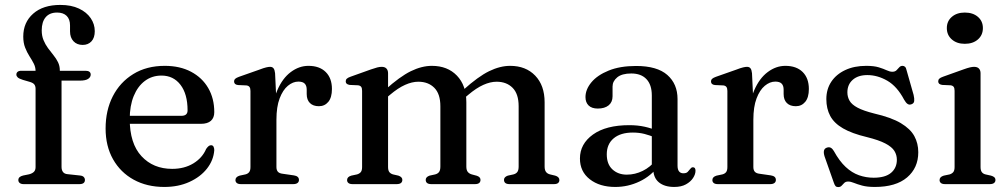

<svg xmlns="http://www.w3.org/2000/svg" viewBox="-20 -748 4094 780"><path d="M230 -70Q230 -57 236 -49.2Q242 -41.5 254 -40.5L305 -35Q315.5 -34 320.2 -29Q325 -24 325 -17Q325 0 302.5 0H76Q66 0 60.2 -4.5Q54.5 -9 54.5 -16.5Q54.5 -23.5 59.2 -28Q64 -32.5 74 -35L98.5 -40Q111.5 -43.5 118 -50.2Q124.5 -57 124.5 -69V-387.5Q124.5 -398 119.5 -404.8Q114.5 -411.5 100.5 -415.5L73 -423.5Q57 -428.5 51.8 -433.8Q46.5 -439 46.5 -445Q46.5 -452 51.5 -456.2Q56.5 -460.5 67 -460.5H149.5L124.5 -442V-459.5Q124.5 -475.5 117 -490Q109.5 -504.5 99.5 -520Q89.5 -535.5 82 -554.8Q74.5 -574 74.5 -599.5Q74.5 -657 114.8 -692.5Q155 -728 225 -728Q269.5 -728 300.8 -713.2Q332 -698.5 348.5 -674.2Q365 -650 365 -621.5Q365 -594.5 351.5 -580Q338 -565.5 316 -565.5Q292.5 -565.5 278.5 -580.5Q264.5 -595.5 264.5 -620.5V-644.5Q264.5 -670 250.8 -683.5Q237 -697 212 -697Q181.5 -697 165.5 -678Q149.5 -659 149.5 -624.5Q149.5 -602.5 156.8 -585Q164 -567.5 175 -552.5Q186 -537.5 197.2 -523.8Q208.5 -510 215.8 -495Q223 -480 223 -462.5V-441.5L209 -460.5H327.5Q338 -460.5 343.2 -456.5Q348.5 -452.5 348.5 -445Q348.5 -434.5 338 -427.5Q327.5 -420.5 304.5 -420.5H230Z M850.5 -292.5Q850.5 -269.5 836.8 -257.2Q823 -245 796.5 -245H476.5V-277.5H717Q742 -277.5 742 -299.5Q742 -366 713.2 -403.5Q684.5 -441 636 -441Q597.5 -441 568.5 -419.2Q539.5 -397.5 523.2 -357.8Q507 -318 507 -264.5Q507 -165 554.8 -113.5Q602.5 -62 679.5 -62Q729 -62 765.5 -84.2Q802 -106.5 817.5 -143Q823.5 -151.5 828 -154.8Q832.5 -158 837.5 -158Q844.5 -158 847.5 -152Q850.5 -146 850.5 -138Q847.5 -97 820.8 -63Q794 -29 749.2 -8.8Q704.5 11.5 647.5 11.5Q577 11.5 523.2 -18Q469.5 -47.5 439.2 -101Q409 -154.5 409 -226Q409 -299.5 438.2 -356.8Q467.5 -414 521.5 -447.2Q575.5 -480.5 649.5 -480.5Q711 -480.5 756.2 -456.5Q801.5 -432.5 826 -390.2Q850.5 -348 850.5 -292.5Z M1085.5 -261Q1085.5 -332.5 1106.5 -381.2Q1127.5 -430 1161.2 -455.2Q1195 -480.5 1233 -480.5Q1278 -480.5 1303.2 -455.5Q1328.5 -430.5 1328.5 -386.5Q1328.5 -352 1313.8 -334.2Q1299 -316.5 1275.5 -316.5Q1252 -316.5 1239 -329.5Q1226 -342.5 1226 -366V-383.5Q1226 -400 1218 -408.2Q1210 -416.5 1192 -416.5Q1170 -416.5 1149.5 -399.5Q1129 -382.5 1116 -348.2Q1103 -314 1103 -261.5ZM1097.5 -450.5 1103 -334V-69.5Q1103 -57 1109 -50.2Q1115 -43.5 1129 -42L1174 -35.5Q1184 -34 1189.2 -29.5Q1194.5 -25 1194.5 -17Q1194.5 -9 1188.5 -4.5Q1182.5 0 1171 0H959Q947.5 0 942 -4.5Q936.5 -9 936.5 -16.5Q936.5 -23 940.8 -27.5Q945 -32 953.5 -34.5L977 -39.5Q987 -42 992.2 -48.8Q997.5 -55.5 997.5 -69.5V-378.5Q997.5 -389.5 993.5 -394.8Q989.5 -400 981 -401L947 -402.5Q938.5 -403.5 934.8 -407.2Q931 -411 931 -416.5Q931 -423.5 935.5 -427.8Q940 -432 951 -436L1032 -464.5Q1051.5 -472 1061.2 -474.2Q1071 -476.5 1077 -476.5Q1086.5 -476.5 1091.2 -470.5Q1096 -464.5 1097.5 -450.5Z M1556.5 -450.5V-69.5Q1556.5 -56 1561.5 -49.2Q1566.5 -42.5 1576.5 -39.5L1598.5 -34.5Q1614.5 -29 1614.5 -17.5Q1614.5 0 1591 0H1412.5Q1401 0 1395.5 -4.5Q1390 -9 1390 -16.5Q1390 -23 1394.2 -27.5Q1398.5 -32 1407 -34.5L1430.5 -39.5Q1440.5 -42.5 1445.8 -49Q1451 -55.5 1451 -69.5V-379Q1451 -390.5 1447 -395.5Q1443 -400.5 1434.5 -401.5L1400.5 -403Q1392 -404.5 1388.2 -408Q1384.5 -411.5 1384.5 -417.5Q1384.5 -424 1388.8 -428.2Q1393 -432.5 1404.5 -436.5L1487 -466Q1502.5 -471.5 1512.5 -474Q1522.5 -476.5 1530.5 -476.5Q1543.5 -476.5 1550 -469.5Q1556.5 -462.5 1556.5 -450.5ZM1542 -344 1522.5 -364 1544.5 -383Q1604.5 -437 1649 -458.8Q1693.5 -480.5 1734.5 -480.5Q1798 -480.5 1836.2 -440.8Q1874.5 -401 1874.5 -332.5V-71.5Q1874.5 -57 1880.2 -49.8Q1886 -42.5 1896.5 -39.5L1917 -34Q1932 -29 1932 -17.5Q1932 0 1909.5 0H1732.5Q1709.5 0 1709.5 -17.5Q1709.5 -29 1725 -34.5L1748 -39.5Q1759 -42.5 1764 -49.8Q1769 -57 1769 -71.5V-316.5Q1769 -366.5 1744.5 -391.2Q1720 -416 1679.5 -416Q1654 -416 1625.5 -403.2Q1597 -390.5 1564 -362.5ZM1860 -344 1840.5 -364 1862.5 -383Q1922.5 -437 1967 -458.8Q2011.5 -480.5 2052.5 -480.5Q2116 -480.5 2154.2 -440.8Q2192.5 -401 2192.5 -332.5V-71.5Q2192.5 -57 2198.2 -49.5Q2204 -42 2214.5 -39.5L2235.5 -34.5Q2244 -32 2248.2 -27.5Q2252.5 -23 2252.5 -16.5Q2252.5 -9 2247.2 -4.5Q2242 0 2230 0H2050.5Q2027.5 0 2027.5 -17.5Q2027.5 -29 2043 -34.5L2066 -39.5Q2077 -42.5 2082 -49.8Q2087 -57 2087 -71.5V-316.5Q2087 -366.5 2062.5 -391.2Q2038 -416 1997.5 -416Q1972 -416 1943.5 -403.2Q1915 -390.5 1882 -362.5Z M2634 -62V-72L2628 -75V-360Q2628 -403.5 2606.2 -426.5Q2584.5 -449.5 2544.5 -449.5Q2506.5 -449.5 2487.5 -433.8Q2468.5 -418 2468.5 -396.5V-357Q2468.5 -333 2452.5 -320Q2436.5 -307 2408.5 -307Q2384 -307 2371.2 -319.5Q2358.5 -332 2358.5 -353.5Q2358.5 -384.5 2382.5 -413.5Q2406.5 -442.5 2452.5 -461.2Q2498.5 -480 2564 -480Q2649.5 -480 2691 -443.5Q2732.5 -407 2732.5 -345.5V-75Q2732.5 -59 2738.8 -51.5Q2745 -44 2756 -44Q2768.5 -44 2773.8 -49.8Q2779 -55.5 2783 -60.5Q2785.5 -64 2788.2 -66.2Q2791 -68.5 2795 -68.5Q2800.5 -68.5 2803 -64.8Q2805.5 -61 2805.5 -54.5Q2805.5 -40 2795.5 -24.8Q2785.5 -9.5 2766.5 1Q2747.5 11.5 2719 11.5Q2679.5 11.5 2656.8 -7.2Q2634 -26 2634 -62ZM2336 -104Q2336 -163.5 2389 -201.5Q2442 -239.5 2536.5 -239.5Q2570.5 -239.5 2598.8 -233.2Q2627 -227 2649 -217L2641 -189.5Q2620.5 -198 2598.5 -203.8Q2576.5 -209.5 2551 -209.5Q2501 -209.5 2473 -186Q2445 -162.5 2445 -121Q2445 -81 2468 -59.8Q2491 -38.5 2526.5 -38.5Q2560 -38.5 2591 -53.8Q2622 -69 2644 -97L2654.5 -73.5Q2625 -33 2578.2 -10.8Q2531.5 11.5 2479.5 11.5Q2416 11.5 2376 -19.8Q2336 -51 2336 -104Z M3023 -261Q3023 -332.5 3044 -381.2Q3065 -430 3098.8 -455.2Q3132.5 -480.5 3170.5 -480.5Q3215.5 -480.5 3240.8 -455.5Q3266 -430.5 3266 -386.5Q3266 -352 3251.2 -334.2Q3236.5 -316.5 3213 -316.5Q3189.5 -316.5 3176.5 -329.5Q3163.5 -342.5 3163.5 -366V-383.5Q3163.5 -400 3155.5 -408.2Q3147.5 -416.5 3129.5 -416.5Q3107.5 -416.5 3087 -399.5Q3066.5 -382.5 3053.5 -348.2Q3040.5 -314 3040.5 -261.5ZM3035 -450.5 3040.5 -334V-69.5Q3040.5 -57 3046.5 -50.2Q3052.5 -43.5 3066.5 -42L3111.5 -35.5Q3121.5 -34 3126.8 -29.5Q3132 -25 3132 -17Q3132 -9 3126 -4.5Q3120 0 3108.5 0H2896.5Q2885 0 2879.5 -4.5Q2874 -9 2874 -16.5Q2874 -23 2878.2 -27.5Q2882.5 -32 2891 -34.5L2914.5 -39.5Q2924.5 -42 2929.8 -48.8Q2935 -55.5 2935 -69.5V-378.5Q2935 -389.5 2931 -394.8Q2927 -400 2918.5 -401L2884.5 -402.5Q2876 -403.5 2872.2 -407.2Q2868.5 -411 2868.5 -416.5Q2868.5 -423.5 2873 -427.8Q2877.5 -432 2888.5 -436L2969.5 -464.5Q2989 -472 2998.8 -474.2Q3008.5 -476.5 3014.5 -476.5Q3024 -476.5 3028.8 -470.5Q3033.5 -464.5 3035 -450.5Z M3503.5 -443Q3466 -443 3444.2 -423.8Q3422.5 -404.5 3422.5 -373Q3422.5 -354 3431.5 -338.5Q3440.5 -323 3464 -310.5Q3487.5 -298 3531 -287Q3600.5 -271 3639.5 -247.8Q3678.5 -224.5 3694.5 -195Q3710.5 -165.5 3710.5 -129.5Q3710.5 -66 3665 -27.2Q3619.5 11.5 3534 11.5Q3503 11.5 3482.8 6Q3462.5 0.5 3449.2 -5Q3436 -10.5 3425.5 -10.5Q3415.5 -10.5 3409.8 -4.8Q3404 1 3399 6.5Q3394 12 3385 12Q3378 12 3374.2 7.8Q3370.5 3.5 3367 -7L3330 -112Q3325.5 -126 3327.2 -135.2Q3329 -144.5 3338.5 -148Q3348 -151.5 3355 -147.8Q3362 -144 3367.5 -134.5Q3390 -93.5 3415.5 -69.8Q3441 -46 3469.8 -36Q3498.5 -26 3529 -26Q3576.5 -26 3600 -46Q3623.5 -66 3623.5 -99Q3623.5 -118.5 3613.5 -134.8Q3603.5 -151 3577 -165Q3550.5 -179 3502 -191Q3441 -205.5 3404.8 -226.5Q3368.5 -247.5 3352.8 -277Q3337 -306.5 3337 -345.5Q3337 -385.5 3357 -415.8Q3377 -446 3413.5 -463.2Q3450 -480.5 3499 -480.5Q3530.5 -480.5 3550 -474.5Q3569.5 -468.5 3582.2 -462.5Q3595 -456.5 3605 -456.5Q3616 -456.5 3622 -462.5Q3628 -468.5 3633.2 -474.5Q3638.5 -480.5 3646.5 -480.5Q3652.5 -480.5 3656.8 -476.5Q3661 -472.5 3663 -462.5L3691.5 -362.5Q3695 -347.5 3694 -337.8Q3693 -328 3683 -324.5Q3674 -321 3667 -325.8Q3660 -330.5 3653 -343Q3624.5 -397 3584.8 -420Q3545 -443 3503.5 -443Z M3963.5 -450.5V-69.5Q3963.5 -56 3968.5 -49Q3973.5 -42 3983.5 -39.5L4006 -34.5Q4015 -32 4019.5 -27.8Q4024 -23.5 4024 -16.5Q4024 -9 4018.2 -4.5Q4012.5 0 4000.5 0H3819.5Q3808 0 3802.5 -4.5Q3797 -9 3797 -16.5Q3797 -23 3801.2 -27.5Q3805.5 -32 3814 -34.5L3838 -39.5Q3847.5 -42.5 3852.8 -49Q3858 -55.5 3858 -69.5V-379Q3858 -390.5 3854 -395.5Q3850 -400.5 3841.5 -401.5L3807.5 -403Q3799 -404.5 3795.2 -408Q3791.5 -411.5 3791.5 -417.5Q3791.5 -424 3795.8 -428.2Q3800 -432.5 3811.5 -436.5L3894 -466Q3910.5 -472 3920.2 -474.2Q3930 -476.5 3937 -476.5Q3950.5 -476.5 3957 -469.5Q3963.5 -462.5 3963.5 -450.5ZM3899.5 -570Q3867 -570 3846.8 -587.8Q3826.5 -605.5 3826.5 -634Q3826.5 -662 3846.8 -679.5Q3867 -697 3899.5 -697Q3932.5 -697 3952.8 -679.5Q3973 -662 3973 -634Q3973 -605.5 3952.8 -587.8Q3932.5 -570 3899.5 -570Z"/></svg>

Font: Fraunces 10pt
Style: Regular
Weight: 400
Version: Version 1.000;[b76b70a41]